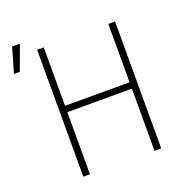

<svg xmlns="http://www.w3.org/2000/svg" viewBox="-158 -891 958 1011"><g transform="rotate(-20 321.0 -386.0)"><path d="M546.4 -383.8V-348.1H163.1V-383.8ZM174.8 -710.9V0H137.7V-710.9ZM574.2 -710.9V0H536.6V-710.9ZM-20.5 -633.3 20 -772.5H63.5L12.2 -633.3Z"/></g></svg>

Font: Roboto Condensed ExtraLight
Style: Regular
Weight: 250
Designer: Christian Robertson
Foundry: Google
Version: Version 3.008; 2023